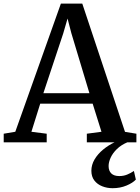

<svg xmlns="http://www.w3.org/2000/svg" viewBox="-31 -768 756 1036"><path d="M51.5 -57 297.5 -748.5H413L643.5 -56.5L705 -46.5V0H437.5V-46.5L516.5 -57L469 -208.5H186L138.5 -57L221 -46.5V0H-11V-46.5ZM451.5 -265 354 -589 333.5 -668 310 -587 203 -265ZM576.5 247.5Q547 247.5 520.8 237.2Q494.5 227 478.2 206Q462 185 462 153.5Q462 121.5 479.2 92.2Q496.5 63 525.5 39Q554.5 15 589 -1L618 -5L658 -1Q622.5 14 599.8 36.2Q577 58.5 566 82.8Q555 107 555 128Q555 153.5 569.5 167.8Q584 182 612.5 182Q636 182 655.2 174Q674.5 166 691.5 154.5L702 201Q685.5 219 651.5 233.2Q617.5 247.5 576.5 247.5Z"/></svg>

Font: Merriweather 36pt Medium
Style: Regular
Weight: 500
Version: Version 2.100